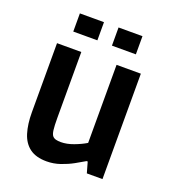

<svg xmlns="http://www.w3.org/2000/svg" viewBox="-141 -881 906 1003"><g transform="rotate(20 311.5 -380.0)"><path d="M231 13Q172 13 137 -13Q102 -39 87 -87.5Q72 -136 72 -202V-586H207V-222Q207 -175 210 -152.5Q213 -130 221 -121Q228 -113 239.5 -110Q251 -107 267 -107Q300 -107 337.5 -121Q375 -135 403 -152V-586H538V0H451L434 -60H428Q405 -46 374 -29Q343 -12 306.5 0.5Q270 13 231 13ZM131 -672V-773H265V-672ZM346 -672V-773H479V-672Z"/></g></svg>

Font: Ruda ExtraBold
Style: Regular
Weight: 800
Designer: Mariela Monsalve and Angelina Sanchez
Foundry: Mariela Monsalve and Angelina Sanchez
Version: Version 2.000